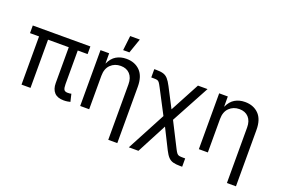

<svg xmlns="http://www.w3.org/2000/svg" viewBox="-120 -1160 2595 1764"><g transform="rotate(20 1178.0 -278.5)"><path d="M521 3.9Q459.5 3.9 429.2 -29.1Q398.9 -62 398.9 -121.1V-471.2H196.3V0H108.4V-471.2H20V-545.9H583V-471.2H486.8V-143.1Q486.8 -105 495.8 -89.6Q504.9 -74.2 532.2 -74.2Q546.4 -74.2 553.7 -75.2Q561 -76.2 567.4 -78.1L585 -4.4Q574.2 -1.5 557.4 1.2Q540.5 3.9 521 3.9Z M770 -327.1V0H682.1V-545.9H766.6L767.1 -444.8Q793.5 -502.9 836.2 -527.8Q878.9 -552.7 934.1 -552.7Q1017.1 -552.7 1068.1 -501.5Q1119.1 -450.2 1119.1 -346.7V204.1H1030.8V-339.4Q1030.8 -402.3 997.8 -438Q964.8 -473.6 907.7 -473.6Q848.6 -473.6 809.3 -435.3Q770 -397 770 -327.1ZM877.4 -617.2 894 -760.7H988.3L938.5 -617.2Z M1231.9 204.1 1432.6 -174.3 1308.6 -411.6Q1293.9 -439.9 1284.9 -451.9Q1275.9 -463.9 1263.9 -466.8Q1252 -469.7 1227.5 -469.7H1206.1V-550.8H1227.5Q1269 -550.8 1295.2 -542.7Q1321.3 -534.7 1340.8 -512.7Q1360.4 -490.7 1381.8 -449.2L1481 -257.8L1634.8 -545.9H1728.5L1526.9 -172.4L1650.9 71.8Q1663.1 95.7 1672.4 106.7Q1681.6 117.7 1695.1 120.4Q1708.5 123 1731.9 123H1753.4V204.1H1731.9Q1690.9 204.1 1664.1 196.8Q1637.2 189.5 1617.7 169.2Q1598.1 148.9 1578.1 109.4L1479 -88.4L1325.7 204.1Z M1930.2 -327.1V0H1842.3V-545.9H1926.8L1927.2 -444.8Q1953.6 -502.9 1996.3 -527.8Q2039.1 -552.7 2094.2 -552.7Q2177.2 -552.7 2228.3 -501.5Q2279.3 -450.2 2279.3 -346.7V204.1H2190.9V-339.4Q2190.9 -402.3 2158 -438Q2125 -473.6 2067.9 -473.6Q2008.8 -473.6 1969.5 -435.3Q1930.2 -397 1930.2 -327.1Z"/></g></svg>

Font: Inter-Regular
Style: Regular
Weight: 400
Designer: Rasmus Andersson
Foundry: rsms
Version: Version 4.000;git-a52131595